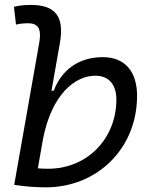

<svg xmlns="http://www.w3.org/2000/svg" viewBox="-20 -763 626 792"><path d="M168 9.8C383.3 9.8 545.4 -152.3 545.4 -367.7C545.4 -469.7 493.7 -527.3 404.3 -527.3C307.6 -527.3 234.9 -477.1 201.7 -388.7H192.4L226.6 -583C246.6 -693.4 210.4 -742.7 106.9 -742.7C83.5 -742.7 60.1 -740.7 37.6 -734.9L45.9 -661.6C62.5 -665.5 79.6 -667 96.2 -667C138.7 -667 151.4 -642.6 142.1 -587.9L38.6 -0.5C81.5 5.9 124.5 9.8 168 9.8ZM157.2 -189C192.9 -372.1 288.1 -450.7 373.5 -450.7C428.2 -450.7 460 -415 460 -353C460 -189.9 338.9 -66.9 178.7 -66.9C163.6 -66.9 148.9 -67.4 136.2 -68.8Z"/></svg>

Font: Cascadia Code PL SemiLight
Style: Italic
Weight: 350
Italic angle: -10°
Monospace: yes
Designer: Aaron Bell
Foundry: Saja Typeworks
Version: Version 2404.023